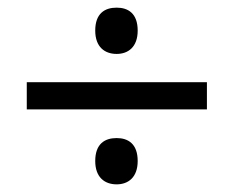

<svg xmlns="http://www.w3.org/2000/svg" viewBox="-20 -603 612 502"><path d="M285 -462C315 -462 340 -480 340 -523C340 -568 315 -583 285 -583C254 -583 229 -568 229 -523C229 -480 254 -462 285 -462ZM50 -317H521V-388H50ZM285 -121C315 -121 340 -139 340 -182C340 -227 315 -242 285 -242C254 -242 229 -227 229 -182C229 -139 254 -121 285 -121Z"/></svg>

Font: Noto Sans Bhaiksuki
Style: Regular
Weight: 400
Designer: Monotype Design Team
Foundry: Monotype Imaging Inc.
Version: Version 2.002